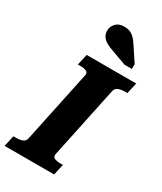

<svg xmlns="http://www.w3.org/2000/svg" viewBox="-268 -1052 963 1138"><g transform="rotate(30 213.5 -483.5)"><path d="M69 -110 172 -599Q177 -621 161 -628Q145 -635 118 -635H103L120 -710H459L442 -635H427Q401 -635 382 -628Q363 -621 358 -600L255 -111Q250 -89 266 -82Q282 -75 309 -75H324L307 0H-32L-15 -75H0Q27 -75 46 -82Q65 -89 69 -110ZM343 -772H393L394 -804L332 -898Q318 -920 304 -935.5Q290 -951 272.5 -959Q255 -967 230 -967Q192 -967 172.5 -945Q153 -923 153 -896Q153 -875 163.5 -858Q174 -841 195 -829Q216 -817 247 -807Z"/></g></svg>

Font: Roboto Serif 20pt
Style: Bold Italic
Weight: 700
Italic angle: -10°
Version: Version 1.007